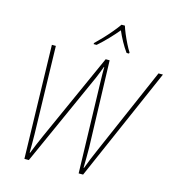

<svg xmlns="http://www.w3.org/2000/svg" viewBox="-133 -1055 1075 1169"><g transform="rotate(15 405.0 -471.0)"><path d="M128 0 110 -714H135L149 -160Q150 -96 149 -45H152Q164 -75 175 -102Q186 -129 201 -162L449 -714H474L491 -168Q491 -137 491 -104.5Q491 -72 490 -41H493Q504 -70 516 -100.5Q528 -131 546 -171L782 -714H810L498 0H470L454 -573Q453 -599 453 -620.5Q453 -642 453 -666H451Q443 -644 435.5 -625.5Q428 -607 421 -590L156 0ZM355 -791Q376 -811 401 -837.5Q426 -864 449 -891.5Q472 -919 488 -942H509Q515 -922 527 -893.5Q539 -865 553 -837Q567 -809 579 -791L577 -784H562Q543 -810 524.5 -843.5Q506 -877 493 -908Q469 -879 437 -845.5Q405 -812 373 -784H354Z"/></g></svg>

Font: Noto Sans SemiCondensed Thin
Style: Italic
Weight: 100
Width: 4
Italic angle: -12°
Designer: Monotype Design Team
Foundry: Monotype Imaging Inc.
Version: Version 2.013; ttfautohint (v1.8.4.7-5d5b)